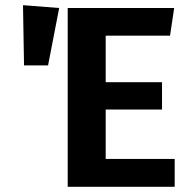

<svg xmlns="http://www.w3.org/2000/svg" viewBox="-20 -723 736 743"><path d="M69 -703 209 -692 166 -470H73ZM654 -692 638 -585H389V-405H607V-299H389V-108H656V0H242V-692Z"/></svg>

Font: Fira Sans SemiBold
Style: Regular
Weight: 600
Designer: bBox Type GmbH & Carrois Corporate GbR & Edenspiekermann AG
Foundry: bBox Type GmbH & Carrois Corporate GbR & Edenspiekermann AG
Version: Version 4.301;PS 004.301;hotconv 1.0.88;makeotf.lib2.5.64775